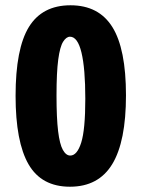

<svg xmlns="http://www.w3.org/2000/svg" viewBox="-20 -693 536 727"><path d="M245 14Q137 14 88 -71Q39 -156 39 -330Q39 -509 89.5 -591Q140 -673 247 -673Q354 -673 405.5 -590.5Q457 -508 457 -332Q457 -157 405 -71.5Q353 14 245 14ZM246 -104Q272 -104 287.5 -153Q303 -202 303 -319Q303 -434 288.5 -494Q274 -554 245 -554Q231 -554 219 -535Q207 -516 200.5 -467.5Q194 -419 194 -331Q194 -246 200 -196.5Q206 -147 218 -125.5Q230 -104 246 -104Z"/></svg>

Font: Bricolage Grotesque 12pt Condensed ExtraBold
Style: Regular
Weight: 800
Width: 3
Designer: Mathieu Triay
Foundry: Atelier Triay
Version: Version 1.001; ttfautohint (v1.8.4.7-5d5b);gftools[0.9.33.de